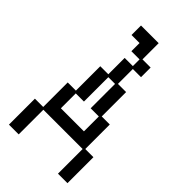

<svg xmlns="http://www.w3.org/2000/svg" viewBox="-265 -926 1030 1030"><g transform="rotate(45 250.0 -410.5)"><path d="M28 -169H91V-355H153V-540H214V-664H276V-715H214V-777H153V-849H287V-726H349V-653H287V-540H349V-355H410V-169H472V28H400V-159H102V28H28ZM338 -231V-344H276V-529H225V-344H163V-231Z"/></g></svg>

Font: DotGothic16
Style: Regular
Weight: 400
Designer: Fontworks Inc.
Foundry: Fontworks Inc.
Version: Version 1.100